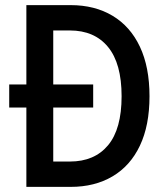

<svg xmlns="http://www.w3.org/2000/svg" viewBox="-20 -730 640 750"><path d="M83 0V-710H256Q350 -710 419.5 -668.5Q489 -627 526.5 -547.5Q564 -468 564 -354Q564 -240 526.5 -161Q489 -82 419.5 -41Q350 0 256 0ZM188 -99H253Q349 -99 402 -162.5Q455 -226 455 -354Q455 -482 402 -546.5Q349 -611 253 -611H188ZM16 -310V-400H344V-310Z"/></svg>

Font: Geist Mono Medium
Style: Regular
Weight: 500
Monospace: yes
Designer: Basement.studio, Andrés Briganti, Mateo Zaragoza
Foundry: Basement.studio, Vercel, Andrés Briganti, Guido Ferreyra, Mateo Zaragoza
Version: Version 1.500; ttfautohint (v1.8.4.7-5d5b)